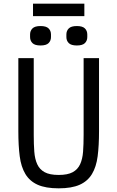

<svg xmlns="http://www.w3.org/2000/svg" viewBox="-20 -1015 640 1047"><path d="M164 -698V-279Q164 -228 167 -188Q170 -148 183 -119.5Q196 -91 223.5 -76Q251 -61 300 -61Q349 -61 376.5 -76Q404 -91 417 -119.5Q430 -148 433 -188Q436 -228 436 -279V-698H520V-299Q520 -221 512.5 -163Q505 -105 481.5 -66Q458 -27 414.5 -7.5Q371 12 300 12Q229 12 185.5 -7.5Q142 -27 118.5 -66Q95 -105 87.5 -163Q80 -221 80 -299V-698ZM160 -995H440V-927H160ZM144 -813V-827Q144 -847 157 -860Q170 -873 201 -873Q232 -873 245 -860Q258 -847 258 -827V-813Q258 -793 245 -780Q232 -767 201 -767Q170 -767 157 -780Q144 -793 144 -813ZM342 -813V-827Q342 -847 355 -860Q368 -873 399 -873Q430 -873 443 -860Q456 -847 456 -827V-813Q456 -793 443 -780Q430 -767 399 -767Q368 -767 355 -780Q342 -793 342 -813Z"/></svg>

Font: IBM Plaex Mono
Style: Regular
Weight: 400
Designer: Mike Abbink, Paul van der Laan, Pieter van Rosmalen
Foundry: Bold Monday
Version: Version 2.003